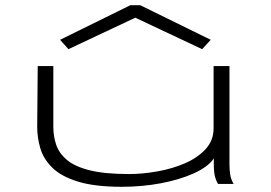

<svg xmlns="http://www.w3.org/2000/svg" viewBox="-20 -707 1040 738"><path d="M449 11Q344 11 279.5 -9Q215 -29 181 -62.5Q147 -96 135 -137Q123 -178 123 -219L125 -453H185V-219Q185 -183 196 -150.5Q207 -118 237 -92.5Q267 -67 324.5 -52.5Q382 -38 476 -38Q527 -38 584 -48Q641 -58 690 -79Q739 -100 770 -133.5Q801 -167 801 -214V-453H862V-76Q862 -53 865 -35Q868 -17 878 0H818Q808 -17 804.5 -37Q801 -57 802 -98Q779 -65 724.5 -40.5Q670 -16 598 -2.5Q526 11 449 11ZM243 -518 211 -554 481 -687H519L790 -554L757 -518L500 -639Z"/></svg>

Font: Inconsolata UltraExpanded Light
Style: Regular
Weight: 300
Width: 9
Monospace: yes
Designer: Raph Levien, Cyreal, Brenton Simpson
Foundry: Raph Levien, Cyreal, Google
Version: Version 3.001; ttfautohint (v1.8.2.53-6de2)